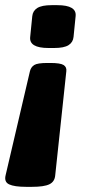

<svg xmlns="http://www.w3.org/2000/svg" viewBox="-57 -545 335 744"><path d="M138 -301Q177 -301 189.5 -293Q202 -285 200 -269L157 134Q155 159 134.5 169Q114 179 67 179H44Q-1 179 -21.5 169.5Q-42 160 -35 133L59 -269Q63 -285 75.5 -293Q88 -301 127 -301ZM165 -525Q241 -525 236 -482L228 -402Q226 -381 208.5 -370Q191 -359 153 -359H131Q55 -359 60 -402L68 -482Q70 -503 87.5 -514Q105 -525 143 -525Z"/></svg>

Font: Asap Condensed Condensed Black
Style: Italic
Weight: 900
Width: 3
Italic angle: -6°
Designer: Pablo Cosgaya
Foundry: Omnibus-Type
Version: Version 3.001; ttfautohint (v1.8.4.7-5d5b)